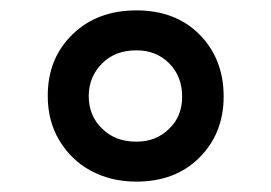

<svg xmlns="http://www.w3.org/2000/svg" viewBox="-20 -526 522 370"><path d="M243 -506C243 -506 243 -506 243 -506C193 -506 152 -491 120 -460C88 -429 72 -390 72 -341C72 -341 72 -341 72 -341C72 -310 79 -281 94 -256C109 -231 129 -211 155 -197C181 -183 210 -176 243 -176C243 -176 243 -176 243 -176C292 -176 333 -191 364 -222C395 -253 411 -292 411 -340C411 -340 411 -340 411 -340C411 -389 395 -429 364 -460C333 -491 292 -506 243 -506ZM243 -429C243 -429 243 -429 243 -429C268 -429 289 -421 306 -404C323 -387 331 -365 331 -340C331 -340 331 -340 331 -340C331 -315 323 -294 306 -278C289 -261 268 -253 243 -253C243 -253 243 -253 243 -253C216 -253 194 -261 177 -278C160 -294 151 -315 151 -341C151 -341 151 -341 151 -341C151 -366 160 -387 177 -404C194 -421 216 -429 243 -429Z"/></svg>

Font: Girnar Poppins
Style: SemiBold
Weight: 500
Designer: Ninad Kale (Devanagari), Jonny Pinhorn (Latin)
Foundry: Indian Type Foundry
Version: ""